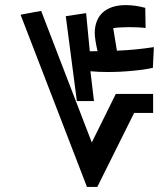

<svg xmlns="http://www.w3.org/2000/svg" viewBox="-20 -863 656 761"><path d="M284.7 -462.4H352.5L338.4 -580.6C358.9 -578.6 381.8 -577.6 407.2 -577.6C439.9 -577.6 473.1 -579.1 506.3 -582.5C539.1 -585.4 565.9 -589.4 585.9 -594.2L589.8 -676.3C542.5 -668.9 493.7 -664.1 443.4 -662.1L428.7 -751.5C444.8 -753.9 465.8 -755.4 492.2 -755.4C516.1 -755.4 538.1 -754.4 557.1 -752L555.7 -832C527.8 -839.4 502.4 -842.8 478.5 -842.8C400.9 -842.8 355.5 -803.2 355.5 -731.4C355.5 -716.3 360.4 -686 366.7 -660.2L335.9 -659.7L321.3 -811L240.7 -798.8ZM324.7 -122.1H365.7L511.7 -415.5H586.9V-490.7H439L343.8 -298.3L143.1 -819.8L61.5 -804.7Z"/></svg>

Font: SG Kara
Style: Regular
Weight: 400
Designer: Damoon Khanjanzadeh
Version: Version 1.000